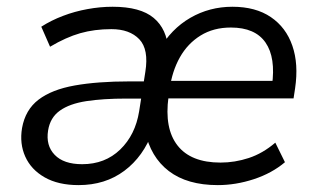

<svg xmlns="http://www.w3.org/2000/svg" viewBox="-20 -531 922 560"><path d="M209.1 8.9Q150 8.9 110.3 -13.7Q70.7 -36.3 53.7 -74.2Q36.7 -112 44.3 -157.6Q53.8 -210.8 92.4 -240.3Q131.1 -269.8 197.9 -281.7Q264.8 -293.6 357.6 -293.6H409.1L401.8 -243.5H349Q280.7 -243.5 231.7 -236Q182.6 -228.4 154.5 -208.2Q126.3 -188.1 120.3 -150.6Q113.2 -106.6 139.5 -79.4Q165.7 -52.1 219.7 -52.1Q286.3 -52.1 330.5 -94.8Q374.7 -137.5 385.8 -206.2L403.9 -321.4Q414.4 -387 386.3 -416.5Q358.1 -446 304.9 -446Q255.7 -446 214.1 -434.2Q172.5 -422.3 126 -394.7L100.4 -453.1Q129.4 -471.7 163.8 -484.7Q198.1 -497.8 235.3 -504.5Q272.4 -511.3 308.4 -511.3Q389.4 -511.3 428.3 -478.7Q467.1 -446.2 470.8 -385.7H444.3Q479.1 -446.6 535.1 -479Q591.1 -511.3 657.8 -511.3Q725.6 -511.3 770 -481.1Q814.3 -451 832.7 -397.6Q851.2 -344.2 840.7 -273.4L836.2 -244H455.6L463.4 -295.2H790.6L773.2 -280.8Q784.8 -362.9 754.5 -406.8Q724.2 -450.7 653.4 -450.7Q602.8 -450.7 565.2 -427.5Q527.5 -404.3 504.7 -363.9Q482 -323.5 474.9 -271.9L471.5 -248.5Q458.9 -156.2 497.9 -106.5Q536.9 -56.8 623.2 -56.8Q664.9 -56.8 705.7 -70.2Q746.4 -83.6 783 -114.9L811.1 -57.9Q773.2 -25.8 720.4 -8.4Q667.6 8.9 615.2 8.9Q526.1 8.9 472.5 -32Q418.9 -73 403.3 -148.4H425.4Q398.5 -74.5 342.6 -32.8Q286.8 8.9 209.1 8.9Z"/></svg>

Font: Mulish ExtraLight
Style: Italic
Weight: 200
Italic angle: -9°
Designer: Vernon Adams
Foundry: Vernon Adams
Version: Version 3.603